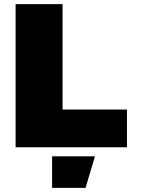

<svg xmlns="http://www.w3.org/2000/svg" viewBox="-20 -718 690 936"><path d="M56 0V-698H285V-184H599V0ZM234 198V44H443L397 198Z"/></svg>

Font: Azeret Mono Thin Black
Style: Regular
Weight: 900
Version: Version 1.002